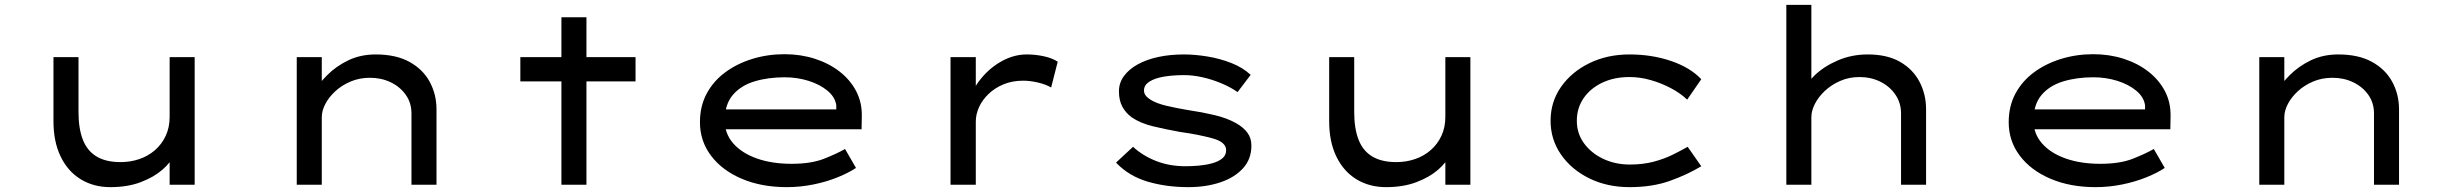

<svg xmlns="http://www.w3.org/2000/svg" viewBox="-20 -760 10111 790"><path d="M434 10Q365 10 312 -22.5Q259 -55 229.5 -116Q200 -177 200 -261V-525H303V-299Q303 -231 321 -185Q339 -139 377.5 -116Q416 -93 476 -93Q517 -93 553.5 -105.5Q590 -118 618 -142.5Q646 -167 662 -201.5Q678 -236 678 -279V-525H781V0H678V-110L696 -122Q683 -92 648 -61.5Q613 -31 559 -10.5Q505 10 434 10Z M1201 0V-525H1304V-377L1266 -375Q1289 -413 1325.5 -450Q1362 -487 1412.5 -511.5Q1463 -536 1526 -536Q1609 -536 1664.5 -505.5Q1720 -475 1748 -423.5Q1776 -372 1776 -310V0H1673V-293Q1673 -337 1649.5 -370Q1626 -403 1587.5 -421.5Q1549 -440 1502 -440Q1459 -440 1422.5 -424.5Q1386 -409 1359.5 -384.5Q1333 -360 1318.5 -332Q1304 -304 1304 -278V0H1253Q1227 0 1214 0Q1201 0 1201 0Z M2290 0V-689H2393V0ZM2121 -425V-525H2595V-425Z M3217 10Q3113 10 3032 -24.5Q2951 -59 2905.5 -119.5Q2860 -180 2860 -257Q2860 -323 2887.5 -374.5Q2915 -426 2963.5 -462Q3012 -498 3075 -517.5Q3138 -537 3208 -537Q3274 -537 3332 -518.5Q3390 -500 3434 -466Q3478 -432 3502.5 -385.5Q3527 -339 3526 -282L3525 -228H2956L2933 -310H3436L3421 -303V-327Q3416 -361 3384.5 -387Q3353 -413 3306.5 -427.5Q3260 -442 3208 -442Q3140 -442 3084 -425Q3028 -408 2995 -369Q2962 -330 2962 -264Q2962 -210 2997 -170Q3032 -130 3094 -108Q3156 -86 3237 -86Q3318 -86 3371 -107Q3424 -128 3457 -147L3502 -69Q3472 -49 3426.5 -30.5Q3381 -12 3327 -1Q3273 10 3217 10Z M3891 0V-525H3995V-334L3965 -340Q3981 -394 4018 -438.5Q4055 -483 4104 -509.5Q4153 -536 4205 -536Q4242 -536 4277 -528Q4312 -520 4332 -506L4305 -400Q4283 -413 4250.5 -420.5Q4218 -428 4190 -428Q4145 -428 4109 -413Q4073 -398 4047.5 -373.5Q4022 -349 4008.5 -319.5Q3995 -290 3995 -260V0Z M4870 10Q4778 10 4701 -13Q4624 -36 4572 -91L4642 -156Q4682 -119 4737 -97.5Q4792 -76 4858 -76Q4884 -76 4912.5 -78.5Q4941 -81 4967 -88Q4993 -95 5009 -108Q5025 -121 5025 -142Q5025 -176 4968 -191Q4939 -199 4906 -205.5Q4873 -212 4836 -217Q4775 -228 4723.5 -240.5Q4672 -253 4637 -277Q4612 -295 4598 -321Q4584 -347 4584 -384Q4584 -419 4604.5 -447Q4625 -475 4661 -495Q4697 -515 4745.5 -525.5Q4794 -536 4851 -536Q4897 -536 4948.5 -527.5Q5000 -519 5047 -500.5Q5094 -482 5126 -452L5072 -381Q5044 -401 5006 -417Q4968 -433 4928 -442Q4888 -451 4851 -451Q4826 -451 4797.5 -448.5Q4769 -446 4744 -439Q4719 -432 4703 -419.5Q4687 -407 4687 -388Q4687 -376 4694.5 -366.5Q4702 -357 4715 -349Q4740 -334 4780.5 -324.5Q4821 -315 4869 -307Q4924 -299 4977 -286.5Q5030 -274 5068 -252Q5096 -236 5112.5 -214Q5129 -192 5129 -161Q5129 -105 5094 -67Q5059 -29 5000.5 -9.5Q4942 10 4870 10Z M5683 10Q5614 10 5561 -22.5Q5508 -55 5478.5 -116Q5449 -177 5449 -261V-525H5552V-299Q5552 -231 5570 -185Q5588 -139 5626.5 -116Q5665 -93 5725 -93Q5766 -93 5802.5 -105.5Q5839 -118 5867 -142.5Q5895 -167 5911 -201.5Q5927 -236 5927 -279V-525H6030V0H5927V-110L5945 -122Q5932 -92 5897 -61.5Q5862 -31 5808 -10.5Q5754 10 5683 10Z M6685 10Q6593 10 6519.5 -26Q6446 -62 6403 -124Q6360 -186 6360 -263Q6360 -341 6403 -402.5Q6446 -464 6519.5 -500Q6593 -536 6685 -536Q6777 -536 6856 -509Q6935 -482 6980 -434L6922 -350Q6895 -376 6855.5 -397Q6816 -418 6772 -430.5Q6728 -443 6685 -443Q6621 -443 6572 -419.5Q6523 -396 6495.5 -355.5Q6468 -315 6468 -263Q6468 -211 6497.5 -170.5Q6527 -130 6576.5 -106.5Q6626 -83 6686 -83Q6740 -83 6783.5 -94.5Q6827 -106 6861.5 -123Q6896 -140 6924 -156L6980 -76Q6924 -42 6851.5 -16Q6779 10 6685 10Z M7330 0V-740H7433V-377L7395 -375Q7408 -413 7446.5 -450Q7485 -487 7542 -511.5Q7599 -536 7665 -536Q7745 -536 7798 -505.5Q7851 -475 7878 -423.5Q7905 -372 7905 -310V0H7802V-293Q7802 -337 7778.5 -371Q7755 -405 7716.5 -424Q7678 -443 7631 -443Q7588 -443 7551.5 -427Q7515 -411 7488.5 -386Q7462 -361 7447.5 -332.5Q7433 -304 7433 -278V0H7382Q7356 0 7343 0Q7330 0 7330 0Z M8602 10Q8498 10 8417 -24.5Q8336 -59 8290.5 -119.5Q8245 -180 8245 -257Q8245 -323 8272.5 -374.5Q8300 -426 8348.5 -462Q8397 -498 8460 -517.5Q8523 -537 8593 -537Q8659 -537 8717 -518.5Q8775 -500 8819 -466Q8863 -432 8887.5 -385.5Q8912 -339 8911 -282L8910 -228H8341L8318 -310H8821L8806 -303V-327Q8801 -361 8769.5 -387Q8738 -413 8691.5 -427.5Q8645 -442 8593 -442Q8525 -442 8469 -425Q8413 -408 8380 -369Q8347 -330 8347 -264Q8347 -210 8382 -170Q8417 -130 8479 -108Q8541 -86 8622 -86Q8703 -86 8756 -107Q8809 -128 8842 -147L8887 -69Q8857 -49 8811.5 -30.5Q8766 -12 8712 -1Q8658 10 8602 10Z M9276 0V-525H9379V-377L9341 -375Q9364 -413 9400.5 -450Q9437 -487 9487.5 -511.5Q9538 -536 9601 -536Q9684 -536 9739.5 -505.5Q9795 -475 9823 -423.5Q9851 -372 9851 -310V0H9748V-293Q9748 -337 9724.5 -370Q9701 -403 9662.5 -421.5Q9624 -440 9577 -440Q9534 -440 9497.5 -424.5Q9461 -409 9434.5 -384.5Q9408 -360 9393.5 -332Q9379 -304 9379 -278V0H9328Q9302 0 9289 0Q9276 0 9276 0Z"/></svg>

Font: Lexend Zetta
Style: Regular
Weight: 400
Designer: Bonnie Shaver-Troup, Thomas Jockin
Foundry: Lexend
Version: Version 1.007